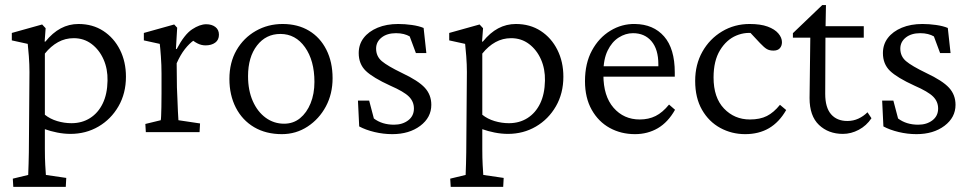

<svg xmlns="http://www.w3.org/2000/svg" viewBox="-20 -519 3816 754"><path d="M32.2 214.8 30.3 182.6 90.8 168Q90.8 163.1 91.3 152.3Q91.8 141.6 92.3 123.5Q92.8 105.5 93.3 79.6Q93.8 53.7 93.8 18.6L95.7 -236.3Q95.7 -265.6 93.3 -298.3Q90.8 -331.1 88.9 -346.7L26.4 -360.4V-389.6L145.5 -422.9L159.2 -408.2L155.3 -355.5H158.2Q186.5 -390.6 218.8 -407.7Q251 -424.8 288.1 -424.8Q343.8 -424.8 385.7 -397.5Q427.7 -370.1 451.2 -323.2Q474.6 -276.4 474.6 -217.8Q474.6 -152.3 445.3 -101.6Q416 -50.8 366.7 -22Q317.4 6.8 256.8 6.8Q231.4 6.8 204.6 1.5Q177.7 -3.9 156.2 -11.7V65.4Q156.2 103.5 157.7 128.9Q159.2 154.3 160.2 168L240.2 179.7L238.3 214.8ZM260.7 -35.2Q301.8 -35.2 333.5 -55.2Q365.2 -75.2 383.3 -112.3Q401.4 -149.4 402.3 -202.1Q403.3 -248 386.7 -285.6Q370.1 -323.2 339.8 -346.2Q309.6 -369.1 269.5 -369.1Q236.3 -369.1 208 -353.5Q179.7 -337.9 156.2 -308.6V-68.4Q176.8 -51.8 204.6 -43.5Q232.4 -35.2 260.7 -35.2Z M552.7 0 550.8 -32.2 611.3 -46.9Q612.3 -51.8 612.8 -64.5Q613.3 -77.1 613.8 -98.6Q614.3 -120.1 614.3 -152.3V-229.5Q614.3 -263.7 611.8 -297.4Q609.4 -331.1 607.4 -346.7L544.9 -360.4V-389.6L664.1 -422.9L675.8 -410.2L670.9 -327.1L673.8 -326.2Q704.1 -383.8 734.4 -403.8Q764.6 -423.8 790 -423.8Q811.5 -423.8 825.7 -413.1Q839.8 -402.3 839.8 -382.8Q839.8 -362.3 825.2 -351.6Q810.5 -340.8 787.1 -340.8Q770.5 -340.8 755.4 -348.6Q740.2 -356.4 727.5 -368.2L742.2 -361.3Q723.6 -348.6 706.1 -326.2Q688.5 -303.7 673.8 -270.5L674.8 -175.8Q675.8 -154.3 676.8 -128.9Q677.7 -103.5 678.7 -81.5Q679.7 -59.6 680.7 -46.9L765.6 -34.2L763.7 0Z M1086.9 7.8Q1024.4 7.8 978 -19.5Q931.6 -46.9 906.2 -96.2Q880.9 -145.5 880.9 -209Q880.9 -273.4 908.7 -321.8Q936.5 -370.1 984.4 -397.5Q1032.2 -424.8 1089.8 -424.8Q1149.4 -424.8 1193.4 -398.4Q1237.3 -372.1 1261.7 -323.7Q1286.1 -275.4 1286.1 -211.9Q1286.1 -150.4 1259.8 -101.1Q1233.4 -51.8 1188 -22Q1142.6 7.8 1086.9 7.8ZM1095.7 -33.2Q1131.8 -33.2 1158.2 -54.7Q1184.6 -76.2 1199.7 -113.3Q1214.8 -150.4 1214.8 -197.3Q1214.8 -281.2 1177.7 -333.5Q1140.6 -385.7 1081.1 -385.7Q1024.4 -385.7 989.3 -340.3Q954.1 -294.9 954.1 -219.7Q954.1 -164.1 972.7 -122.1Q991.2 -80.1 1023.4 -56.6Q1055.7 -33.2 1095.7 -33.2Z M1520.5 7.8Q1485.4 7.8 1450.7 -0.5Q1416 -8.8 1390.6 -22.5L1385.7 -124H1429.7L1448.2 -53.7Q1480.5 -29.3 1527.3 -29.3Q1560.5 -29.3 1583 -46.4Q1605.5 -63.5 1605.5 -92.8Q1605.5 -120.1 1585.9 -139.6Q1566.4 -159.2 1512.7 -182.6Q1444.3 -213.9 1416.5 -240.7Q1388.7 -267.6 1388.7 -310.5Q1388.7 -344.7 1408.2 -370.1Q1427.7 -395.5 1462.9 -410.2Q1498 -424.8 1543.9 -424.8Q1570.3 -424.8 1597.7 -420.9Q1625 -417 1643.6 -409.2L1654.3 -310.5H1613.3L1588.9 -376Q1579.1 -381.8 1565.4 -385.3Q1551.8 -388.7 1535.2 -388.7Q1500 -388.7 1478.5 -371.6Q1457 -354.5 1457 -328.1Q1457 -297.9 1479.5 -278.8Q1502 -259.8 1558.6 -232.4Q1623 -202.1 1648.4 -174.3Q1673.8 -146.5 1673.8 -107.4Q1673.8 -57.6 1630.4 -24.9Q1586.9 7.8 1520.5 7.8Z M1750 214.8 1748 182.6 1808.6 168Q1808.6 163.1 1809.1 152.3Q1809.6 141.6 1810.1 123.5Q1810.5 105.5 1811 79.6Q1811.5 53.7 1811.5 18.6L1813.5 -236.3Q1813.5 -265.6 1811 -298.3Q1808.6 -331.1 1806.6 -346.7L1744.1 -360.4V-389.6L1863.3 -422.9L1877 -408.2L1873 -355.5H1876Q1904.3 -390.6 1936.5 -407.7Q1968.8 -424.8 2005.9 -424.8Q2061.5 -424.8 2103.5 -397.5Q2145.5 -370.1 2168.9 -323.2Q2192.4 -276.4 2192.4 -217.8Q2192.4 -152.3 2163.1 -101.6Q2133.8 -50.8 2084.5 -22Q2035.2 6.8 1974.6 6.8Q1949.2 6.8 1922.4 1.5Q1895.5 -3.9 1874 -11.7V65.4Q1874 103.5 1875.5 128.9Q1877 154.3 1877.9 168L1958 179.7L1956.1 214.8ZM1978.5 -35.2Q2019.5 -35.2 2051.3 -55.2Q2083 -75.2 2101.1 -112.3Q2119.1 -149.4 2120.1 -202.1Q2121.1 -248 2104.5 -285.6Q2087.9 -323.2 2057.6 -346.2Q2027.3 -369.1 1987.3 -369.1Q1954.1 -369.1 1925.8 -353.5Q1897.5 -337.9 1874 -308.6V-68.4Q1894.5 -51.8 1922.4 -43.5Q1950.2 -35.2 1978.5 -35.2Z M2473.6 7.8Q2418.9 7.8 2374.5 -16.6Q2330.1 -41 2303.7 -87.9Q2277.3 -134.8 2277.3 -200.2Q2277.3 -270.5 2304.7 -320.8Q2332 -371.1 2377 -398.4Q2421.9 -425.8 2473.6 -424.8Q2545.9 -423.8 2587.9 -376Q2629.9 -328.1 2629.9 -234.4V-217.8H2326.2V-258.8H2575.2L2565.4 -249V-266.6Q2565.4 -325.2 2538.6 -356.9Q2511.7 -388.7 2465.8 -388.7Q2436.5 -388.7 2409.7 -371.6Q2382.8 -354.5 2366.2 -320.3Q2349.6 -286.1 2349.6 -234.4V-224.6Q2349.6 -141.6 2389.6 -95.7Q2429.7 -49.8 2492.2 -49.8Q2527.3 -49.8 2554.7 -63.5Q2582 -77.1 2607.4 -108.4L2630.9 -87.9Q2603.5 -39.1 2563.5 -15.6Q2523.4 7.8 2473.6 7.8Z M2906.2 7.8Q2853.5 7.8 2808.6 -16.6Q2763.7 -41 2736.8 -87.9Q2710 -134.8 2710 -201.2Q2710 -265.6 2738.3 -315.9Q2766.6 -366.2 2815.4 -395.5Q2864.3 -424.8 2923.8 -424.8Q2966.8 -424.8 2994.6 -414.6Q3022.5 -404.3 3036.6 -387.7Q3050.8 -371.1 3050.8 -353.5Q3050.8 -338.9 3042.5 -329.6Q3034.2 -320.3 3017.6 -320.3Q3002 -320.3 2991.7 -326.2Q2981.4 -332 2964.8 -349.6L2920.9 -396.5L2951.2 -386.7Q2910.2 -395.5 2871.6 -379.4Q2833 -363.3 2807.6 -321.8Q2782.2 -280.3 2782.2 -214.8Q2782.2 -135.7 2823.2 -92.8Q2864.3 -49.8 2924.8 -49.8Q2964.8 -49.8 2991.7 -63.5Q3018.6 -77.1 3043 -107.4L3067.4 -86.9Q3040 -39.1 3000 -15.6Q2960 7.8 2906.2 7.8Z M3402.3 -54.7Q3382.8 -25.4 3352.5 -9.3Q3322.3 6.8 3290 6.8Q3233.4 6.8 3196.3 -28.3Q3159.2 -63.5 3159.2 -133.8L3162.1 -371.1H3093.8V-388.7L3209 -499H3223.6L3221.7 -393.6L3220.7 -150.4Q3220.7 -96.7 3243.7 -70.3Q3266.6 -43.9 3307.6 -43.9Q3331.1 -43.9 3351.1 -53.2Q3371.1 -62.5 3386.7 -78.1ZM3193.4 -371.1V-416H3372.1V-371.1Z M3579.1 7.8Q3543.9 7.8 3509.3 -0.5Q3474.6 -8.8 3449.2 -22.5L3444.3 -124H3488.3L3506.8 -53.7Q3539.1 -29.3 3585.9 -29.3Q3619.1 -29.3 3641.6 -46.4Q3664.1 -63.5 3664.1 -92.8Q3664.1 -120.1 3644.5 -139.6Q3625 -159.2 3571.3 -182.6Q3502.9 -213.9 3475.1 -240.7Q3447.3 -267.6 3447.3 -310.5Q3447.3 -344.7 3466.8 -370.1Q3486.3 -395.5 3521.5 -410.2Q3556.6 -424.8 3602.5 -424.8Q3628.9 -424.8 3656.2 -420.9Q3683.6 -417 3702.1 -409.2L3712.9 -310.5H3671.9L3647.5 -376Q3637.7 -381.8 3624 -385.3Q3610.4 -388.7 3593.8 -388.7Q3558.6 -388.7 3537.1 -371.6Q3515.6 -354.5 3515.6 -328.1Q3515.6 -297.9 3538.1 -278.8Q3560.5 -259.8 3617.2 -232.4Q3681.6 -202.1 3707 -174.3Q3732.4 -146.5 3732.4 -107.4Q3732.4 -57.6 3689 -24.9Q3645.5 7.8 3579.1 7.8Z"/></svg>

Font: Crimson Pro Light
Style: Regular
Weight: 300
Designer: Jacques Le Bailly
Foundry: Baron von Fonthausen
Version: Version 1.003